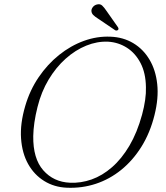

<svg xmlns="http://www.w3.org/2000/svg" viewBox="-20 -888 796 921"><path d="M510.5 -712Q571.5 -709.5 619.2 -681Q667 -652.5 697 -602.2Q727 -552 734.2 -484.5Q741.5 -417 721 -335.5Q700 -251 658.8 -184.8Q617.5 -118.5 561.5 -73.2Q505.5 -28 439.2 -6.2Q373 15.5 301 12.5Q240 10 192 -19.8Q144 -49.5 115 -101.2Q86 -153 81 -223.8Q76 -294.5 101 -379.5Q123 -455 165.2 -517.2Q207.5 -579.5 263.2 -624.2Q319 -669 382.5 -692Q446 -715 510.5 -712ZM315.5 -11.5Q368 -9 419.5 -27.2Q471 -45.5 517.2 -85.8Q563.5 -126 600.8 -189Q638 -252 661.5 -338Q671.5 -375 676.2 -408Q681 -441 680 -470Q679 -538 654.2 -585.5Q629.5 -633 588.8 -659Q548 -685 499 -688Q446.5 -690.5 394 -669.2Q341.5 -648 295 -606.5Q248.5 -565 213.2 -506.2Q178 -447.5 160 -375Q150 -335.5 145 -300.5Q140 -265.5 139.5 -235.5Q138 -127.5 187.5 -71.2Q237 -15 315.5 -11.5ZM491 -835.5 546.5 -756.5Q548 -753.5 548.5 -750.2Q549 -747 545.5 -744Q542.5 -741.5 538.8 -741.5Q535 -741.5 532.5 -743L449 -799.5Q435.5 -808 427.2 -816.2Q419 -824.5 418.5 -836Q418.5 -845.5 425.8 -854.5Q433 -863.5 445 -866.5Q460.5 -870.5 470.2 -861.2Q480 -852 491 -835.5Z"/></svg>

Font: Fraunces ExtraLight
Style: Italic
Weight: 250
Italic angle: -16°
Version: Version 1.000;[b76b70a41]